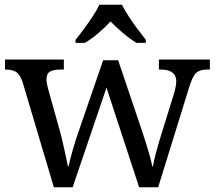

<svg xmlns="http://www.w3.org/2000/svg" viewBox="-20 -786 902 806"><path d="M75 -441Q64 -473 48.5 -483.5Q33 -494 4 -494H1V-536H248V-494H235Q205 -494 190 -485.5Q175 -477 175 -452Q175 -444 177.5 -432Q180 -420 183 -409L230 -241Q237 -217 243.5 -187.5Q250 -158 256 -131.5Q262 -105 265 -88H268Q273 -113 284.5 -153.5Q296 -194 309 -231L413 -533H476L576 -237Q584 -213 593 -184.5Q602 -156 609 -130.5Q616 -105 619 -88H622Q631 -139 661 -234L711 -395Q715 -408 717.5 -422.5Q720 -437 720 -445Q720 -494 654 -494H647V-536H861V-494H848Q819 -494 803.5 -480Q788 -466 773 -416L644 0H564L427 -418L285 0H206ZM297 -619Q313 -638 332 -664Q351 -690 369 -717Q387 -744 397 -766H492Q503 -744 520.5 -717Q538 -690 557.5 -664Q577 -638 592 -619V-606H553Q525 -623 496 -647.5Q467 -672 444 -696Q422 -672 393.5 -647.5Q365 -623 336 -606H297Z"/></svg>

Font: Noto Serif Old Uyghur
Style: Regular
Weight: 400
Designer: Lewis McGuffie
Foundry: Google LLC
Version: Version 1.003; ttfautohint (v1.8.4.7-5d5b)